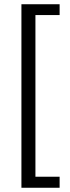

<svg xmlns="http://www.w3.org/2000/svg" viewBox="-20 -735 331 905"><path d="M81 150V-715H261V-664H147V98H261V150Z"/></svg>

Font: Mukta Light
Style: Regular
Weight: 300
Designer: Girish Dalvi and Yashodeep Gholap
Foundry: Ek Type
Version: Version 2.538;PS 1.002;hotconv 16.6.51;makeotf.lib2.5.65220;